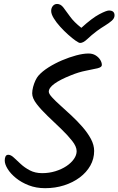

<svg xmlns="http://www.w3.org/2000/svg" viewBox="-20 -997 614 996"><path d="M214 -20.8Q167.5 -20.8 129.2 -35.7Q91 -50.5 63 -73.2Q35 -95.9 19.8 -120.5Q4.6 -145 4.6 -164.2Q4.6 -177.4 8.8 -185.8Q13.1 -194.1 23.2 -194.1Q36.1 -194.1 51.7 -179.6Q67.3 -165.1 87.3 -146.5Q107.2 -127.8 134.7 -113.3Q162.1 -98.8 199 -98.8Q235 -98.8 267.3 -108.8Q299.7 -118.8 324.4 -135.2Q349.2 -151.7 363.4 -172.1Q377.6 -192.4 377.6 -212.9Q377.6 -236.7 354.2 -266.3Q330.9 -295.9 296.8 -328.7Q262.6 -361.5 228.1 -394.3Q193.7 -427.1 170.3 -457.4Q147 -487.7 147 -512.6Q147 -527.8 151.7 -545.8Q156.4 -563.7 163.9 -579.7Q171.5 -595.6 179.2 -604.3Q199 -626.8 231.5 -647.4Q263.9 -667.9 301.6 -684Q339.3 -700 375.4 -709.7Q411.5 -719.4 439.3 -719.4Q460.4 -719.4 475.9 -709.9Q491.3 -700.4 499.9 -686.6Q508.4 -672.9 508.4 -659.7Q508.4 -648.3 485.6 -642.7Q462.7 -637.2 425.7 -630.2Q388.7 -623.2 347.6 -606.3Q292.2 -584.3 262.7 -562.9Q233.1 -541.5 233.1 -521.3Q233.1 -510.6 250.1 -492Q267 -473.4 293.8 -449.5Q320.6 -425.5 350.8 -397.4Q380.9 -369.3 407.7 -338.7Q434.5 -308 451.5 -276.5Q468.4 -244.9 468.4 -214.1Q468.4 -173.1 448.6 -137.9Q428.7 -102.7 393.6 -76.4Q358.5 -50.2 312.5 -35.5Q266.4 -20.8 214 -20.8ZM545 -942.5Q574.2 -942.5 574.2 -917.3Q574.2 -902.3 560 -889.7Q545.8 -877.2 525.2 -864.6Q504.5 -852.1 482.5 -836.1Q453.5 -814.1 432.7 -794.1Q411.9 -774.2 395.5 -774.2Q389.1 -774.2 372.3 -786Q355.4 -797.8 333.9 -817Q312.4 -836.1 292.3 -858.3Q272.1 -880.4 258.8 -902.3Q245.5 -924.1 245.5 -940.1Q245.5 -955.6 254.2 -966.1Q263 -976.5 276.2 -976.5Q294.6 -976.5 308.7 -958.3Q322.7 -940.1 343.1 -911.5Q363.5 -882.8 402 -852.6Q457.5 -903.2 494.7 -922.9Q532 -942.5 545 -942.5Z"/></svg>

Font: Kalam Variable Light
Style: Regular
Weight: 300
Designer: Lipi Raval, Jonny Pinhorn
Foundry: Indian Type Foundry
Version: Version 3.000